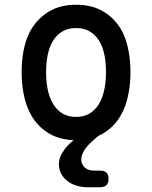

<svg xmlns="http://www.w3.org/2000/svg" viewBox="-20 -580 640 808"><path d="M402 138Q420 138 428.5 147Q437 156 437 173Q437 190 428 199Q419 208 402 208H352Q296 208 262 180.5Q228 153 228 111Q228 81 250 51Q264 30 290 10Q238 8 198 -12Q155 -34 126.5 -72Q98 -110 84.5 -162.5Q71 -215 71 -276Q71 -337 84 -388.5Q97 -440 126 -478Q155 -516 198 -538Q241 -560 300 -560Q360 -560 403 -538Q446 -516 474.5 -478.5Q503 -441 516 -389Q529 -337 529 -276Q529 -215 515.5 -162.5Q502 -110 473.5 -72Q445 -34 402 -12L394 -8L381 3Q350 29 336 50.5Q322 72 322 91Q322 111 336.5 124.5Q351 138 375 138ZM300 -88Q333 -88 356.5 -102Q380 -116 395.5 -141Q411 -166 418.5 -200.5Q426 -235 426 -276Q426 -317 419 -351Q412 -385 396.5 -409.5Q381 -434 357 -448Q333 -462 300 -462Q267 -462 243 -448Q219 -434 203.5 -409Q188 -384 181 -350Q174 -316 174 -275Q174 -234 181.5 -200Q189 -166 204.5 -141Q220 -116 243.5 -102Q267 -88 300 -88Z"/></svg>

Font: Maple Mono Medium
Style: Regular
Weight: 500
Monospace: yes
Designer: subframe7536
Version: Version 7.000